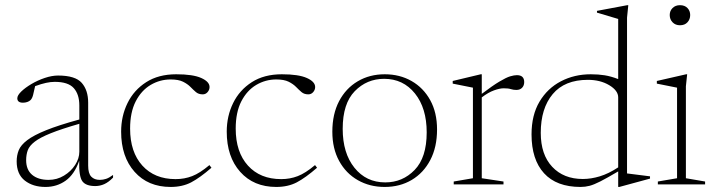

<svg xmlns="http://www.w3.org/2000/svg" viewBox="-20 -730 2830 760"><path d="M357 6.5Q320 6.5 306 -12.5Q292 -31.5 293.5 -93.5Q274.5 -39.5 239.8 -14.8Q205 10 160 10Q110.5 10 78.2 -15.2Q46 -40.5 46 -91.5Q46 -115 54.2 -135.5Q62.5 -156 87.8 -175.2Q113 -194.5 162.5 -214.5Q212 -234.5 294 -257V-312.5Q294 -356.5 272 -381.2Q250 -406 196.5 -406Q181 -406 162.2 -402Q143.5 -398 119 -389Q114.5 -368 111 -354.2Q107.5 -340.5 101 -334Q96 -329 87.8 -326.2Q79.5 -323.5 71 -323.5Q48.5 -323.5 48.5 -341Q48.5 -352.5 64.2 -367.8Q80 -383 104.5 -397.5Q129 -412 157.2 -421.5Q185.5 -431 210 -431Q278 -431 303.5 -402Q329 -373 329 -323.5V-74.5Q329 -43.5 341.2 -30.8Q353.5 -18 375 -18Q387.5 -18 399.8 -22Q412 -26 427.5 -37.5V-27Q410 -9 392.8 -1.2Q375.5 6.5 357 6.5ZM83.5 -96Q83.5 -58 107.2 -38Q131 -18 172.5 -18Q205.5 -18 233.2 -34.8Q261 -51.5 277.5 -77.2Q294 -103 294 -129.5V-240Q223 -219.5 180.8 -202.5Q138.5 -185.5 117.5 -169.2Q96.5 -153 90 -135.5Q83.5 -118 83.5 -96Z M677.5 -436Q744 -436 776.8 -421.2Q809.5 -406.5 809.5 -385.5Q809.5 -374.5 801.8 -365.5Q794 -356.5 782.5 -356.5Q766 -356.5 755.5 -365.5Q745 -374.5 733.8 -386Q722.5 -397.5 704.5 -406.5Q686.5 -415.5 655.5 -415.5Q613 -415.5 576.2 -393.8Q539.5 -372 517.2 -328.8Q495 -285.5 495 -221Q495 -128 543.5 -74.5Q592 -21 675 -21Q710 -21 740.5 -32.8Q771 -44.5 809 -76.5L817 -66Q771.5 -26.5 736.8 -8.2Q702 10 655.5 10Q566 10 512.8 -49.8Q459.5 -109.5 459.5 -209Q459.5 -270.5 484.8 -322Q510 -373.5 558.8 -404.8Q607.5 -436 677.5 -436Z M1095.5 -436Q1162 -436 1194.8 -421.2Q1227.5 -406.5 1227.5 -385.5Q1227.5 -374.5 1219.8 -365.5Q1212 -356.5 1200.5 -356.5Q1184 -356.5 1173.5 -365.5Q1163 -374.5 1151.8 -386Q1140.5 -397.5 1122.5 -406.5Q1104.5 -415.5 1073.5 -415.5Q1031 -415.5 994.2 -393.8Q957.5 -372 935.2 -328.8Q913 -285.5 913 -221Q913 -128 961.5 -74.5Q1010 -21 1093 -21Q1128 -21 1158.5 -32.8Q1189 -44.5 1227 -76.5L1235 -66Q1189.5 -26.5 1154.8 -8.2Q1120 10 1073.5 10Q984 10 930.8 -49.8Q877.5 -109.5 877.5 -209Q877.5 -270.5 902.8 -322Q928 -373.5 976.8 -404.8Q1025.5 -436 1095.5 -436Z M1502.5 10Q1443.5 10 1396.5 -16.8Q1349.5 -43.5 1322.5 -92.8Q1295.5 -142 1295.5 -208.5Q1295.5 -278.5 1322.2 -329.5Q1349 -380.5 1396 -408.2Q1443 -436 1503 -436Q1562.5 -436 1609.2 -409.2Q1656 -382.5 1683 -333.5Q1710 -284.5 1710 -217.5Q1710 -147.5 1683.2 -96.5Q1656.5 -45.5 1609.8 -17.8Q1563 10 1502.5 10ZM1505 -8Q1573.5 -8 1621.2 -57.2Q1669 -106.5 1669 -206Q1669 -302 1622.5 -360Q1576 -418 1500.5 -418Q1432 -418 1384.2 -369Q1336.5 -320 1336.5 -220Q1336.5 -124 1383 -66Q1429.5 -8 1505 -8Z M2026 -432.5Q2055 -432.5 2055 -405Q2055 -391.5 2046.8 -382.8Q2038.5 -374 2024 -374Q2012 -374 2002.2 -377.2Q1992.5 -380.5 1974 -380.5Q1958 -380.5 1935.2 -372.2Q1912.5 -364 1887 -344.5V-24.5L1973 -11.5V0H1776V-11.5L1852 -24.5V-383L1772 -399V-409.5L1883 -436H1887V-358.5Q1930.5 -391.5 1957 -407.2Q1983.5 -423 1999.2 -427.8Q2015 -432.5 2026 -432.5Z M2553 -23 2431.5 10H2427V-51.5Q2382 -25 2356.5 -12Q2331 1 2313.8 5.5Q2296.5 10 2278 10Q2183 10 2133.5 -44.2Q2084 -98.5 2084 -198Q2084 -274.5 2115.5 -327.5Q2147 -380.5 2200.2 -408.2Q2253.5 -436 2318.5 -436Q2348.5 -436 2373.5 -432Q2398.5 -428 2427 -417V-655L2343 -680V-687L2463 -709.5H2467L2462 -660V-43.5L2553 -32ZM2427 -344.5Q2427 -371.5 2391.5 -392.8Q2356 -414 2307 -414Q2215 -414 2167.8 -357.5Q2120.5 -301 2120.5 -204Q2120.5 -118 2165.8 -69.8Q2211 -21.5 2287 -21.5Q2319.5 -21.5 2354.2 -32Q2389 -42.5 2427 -67.5Z M2671.5 -630Q2653.5 -630 2642.2 -641.8Q2631 -653.5 2631 -670.5Q2631 -687 2642.2 -698.2Q2653.5 -709.5 2671.5 -709.5Q2690.5 -709.5 2701.2 -698.2Q2712 -687 2712 -670.5Q2712 -653.5 2701.2 -641.8Q2690.5 -630 2671.5 -630ZM2700 -436 2695 -388.5V-24.5L2771 -11.5V0H2584V-11.5L2660 -24.5V-383Q2652 -384.5 2627.5 -389.5Q2603 -394.5 2580 -399V-409.5L2696 -436Z"/></svg>

Font: Newsreader Text ExtraLight
Style: Regular
Weight: 275
Designer: Hugues Gentile
Foundry: Production Type
Version: Version 1.001